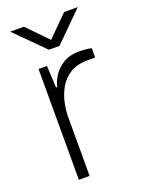

<svg xmlns="http://www.w3.org/2000/svg" viewBox="-139 -791 639 857"><g transform="rotate(-20 180.5 -363.0)"><path d="M83 0V-526H123L128 -422H134Q137 -441 152.5 -468Q168 -495 199.5 -516.5Q231 -538 280 -538Q295 -538 311 -536.5Q327 -535 338 -532V-488H303Q252 -488 219 -467.5Q186 -447 167.5 -414.5Q149 -382 141.5 -346.5Q134 -311 134 -281V0ZM21 -726H86L192 -617H168L277 -726H342L206 -591H156Z"/></g></svg>

Font: Archivo Expanded Thin
Style: Regular
Weight: 250
Width: 7
Designer: Hector Gatti
Foundry: Omnibus-Type
Version: Version 2.001